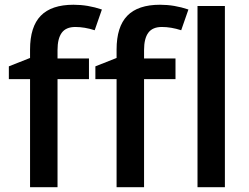

<svg xmlns="http://www.w3.org/2000/svg" viewBox="-20 -785 1045 805"><path d="M353 -453.1H221.2V0H106V-453.1H17.1V-506.8L106 -542V-577.1Q106 -672.9 150.9 -719Q195.8 -765.1 288.1 -765.1Q348.6 -765.1 407.2 -745.1L377 -658.2Q334.5 -671.9 295.9 -671.9Q256.8 -671.9 239 -647.7Q221.2 -623.5 221.2 -575.2V-540H353ZM715.8 -453.1H584V0H468.8V-453.1H379.9V-506.8L468.8 -542V-577.1Q468.8 -672.9 513.7 -719Q558.6 -765.1 650.9 -765.1Q711.4 -765.1 770 -745.1L739.7 -658.2Q697.3 -671.9 658.7 -671.9Q619.6 -671.9 601.8 -647.7Q584 -623.5 584 -575.2V-540H715.8ZM922.9 0H808.1V-759.8H922.9Z"/></svg>

Font: f2_56222          
Style: Regular
Weight: 600
Foundry: Ascender Corporation
Version: Version 1.10